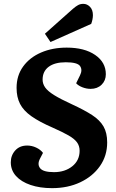

<svg xmlns="http://www.w3.org/2000/svg" viewBox="-20 -962 602 996"><path d="M536 -223Q536 -154 498.5 -100.5Q461 -47 396.5 -16.5Q332 14 250 14Q187 14 138.5 -2.5Q90 -19 63 -49Q36 -79 36 -120Q36 -156 59 -181.5Q82 -207 121 -207Q145 -207 167.5 -196.5Q190 -186 203 -169L188 -140Q172 -110 188 -89.5Q204 -69 260 -69Q317 -69 355 -99.5Q393 -130 393 -180Q393 -205 379.5 -223.5Q366 -242 335.5 -259.5Q305 -277 253 -300Q184 -330 143 -359Q102 -388 84 -423Q66 -458 66 -506Q66 -570 100 -617Q134 -664 193 -689.5Q252 -715 326 -715Q418 -715 473.5 -677Q529 -639 529 -577Q529 -544 507 -522.5Q485 -501 450 -501Q429 -501 408 -509Q387 -517 375 -530L395 -571Q409 -599 395.5 -619Q382 -639 321 -639Q264 -639 232.5 -615.5Q201 -592 201 -549Q201 -527 214.5 -508Q228 -489 261 -468.5Q294 -448 353 -421Q418 -391 458 -365Q498 -339 517 -306Q536 -273 536 -223ZM358 -916Q373 -929 385 -935.5Q397 -942 412 -942Q432 -942 447 -926.5Q462 -911 462 -883Q462 -873 459.5 -860.5Q457 -848 453 -838L242 -744L213 -787Z"/></svg>

Font: Literata 12pt
Style: Bold Italic
Weight: 700
Italic angle: -2°
Designer: Latin by Veronika Burian and Jose Scaglione. Greek by Irene Vlachou. Cyrillic by Vera Evstafieva
Foundry: TypeTogether
Version: Version 3.002